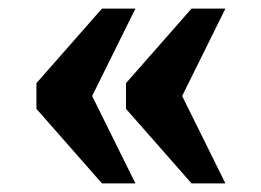

<svg xmlns="http://www.w3.org/2000/svg" viewBox="-20 -494 610 448"><path d="M427 -66 274 -240V-300L427 -474H506L405 -270L506 -66ZM218 -66 65 -240V-300L218 -474H296L195 -270L296 -66Z"/></svg>

Font: Noto Serif ExtraBold
Style: Regular
Weight: 800
Designer: Monotype Design Team
Foundry: Monotype Imaging Inc.
Version: Version 2.014